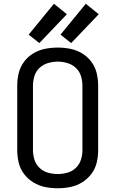

<svg xmlns="http://www.w3.org/2000/svg" viewBox="-20 -997 616 1025"><path d="M190 -767 337 -921 268 -977 133 -812ZM360 -767 507 -921 438 -977 303 -812ZM288 8Q322 8 355 1.5Q388 -5 417.5 -23Q447 -41 467.5 -68Q488 -95 496 -128Q504 -161 504 -195V-540Q504 -574 496 -607Q488 -640 467.5 -667.5Q447 -695 417.5 -712.5Q388 -730 355 -736.5Q322 -743 288 -743Q254 -743 221 -736.5Q188 -730 158.5 -712.5Q129 -695 108.5 -667.5Q88 -640 80 -607Q72 -574 72 -540V-195Q72 -161 80 -128Q88 -95 108.5 -68Q129 -41 158.5 -23Q188 -5 221 1.5Q254 8 288 8ZM288 -68Q262 -68 236.5 -75Q211 -82 191.5 -100.5Q172 -119 164 -144Q156 -169 156 -195V-540Q156 -566 164 -591.5Q172 -617 191.5 -635Q211 -653 236.5 -660.5Q262 -668 288 -668Q314 -668 339.5 -660.5Q365 -653 384.5 -635Q404 -617 412 -591.5Q420 -566 420 -540V-195Q420 -169 412 -144Q404 -119 384.5 -100.5Q365 -82 339.5 -75Q314 -68 288 -68Z"/></svg>

Font: Iosevka SS01 Extended
Style: Regular
Weight: 400
Width: 7
Monospace: yes
Designer: Belleve Invis
Foundry: Belleve Invis
Version: Version 3.4.7; ttfautohint (v1.8.3)